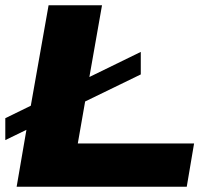

<svg xmlns="http://www.w3.org/2000/svg" viewBox="-24 -708 798 728"><path d="M39.1 0 76.2 -215.8 -3.9 -176.8V-259.8L92.8 -307.1L160.2 -688H362.8L314.9 -416L509.8 -511.2V-425.8L298.8 -323.2L271 -164.1H711.9L684.1 0Z"/></svg>

Font: Archivo Expanded ExtraBold
Style: Italic
Weight: 800
Width: 7
Italic angle: -10°
Designer: Hector Gatti
Foundry: Omnibus-Type
Version: Version 2.001